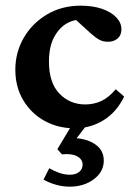

<svg xmlns="http://www.w3.org/2000/svg" viewBox="-20 -454 478 691"><path d="M249 7.8Q189.5 7.8 141.1 -18.6Q92.8 -44.9 64 -92.8Q35.2 -140.6 35.2 -203.1Q35.2 -265.6 65.4 -317.9Q95.7 -370.1 148.9 -401.9Q202.1 -433.6 270.5 -433.6Q313.5 -433.6 346.7 -422.4Q379.9 -411.1 398.4 -391.6Q417 -372.1 417 -348.6Q417 -327.1 403.3 -315.4Q389.6 -303.7 369.1 -303.7Q351.6 -303.7 338.4 -310.5Q325.2 -317.4 307.6 -333L243.2 -391.6L288.1 -380.9Q255.9 -387.7 225.6 -372.6Q195.3 -357.4 175.8 -322.3Q156.2 -287.1 156.2 -232.4Q156.2 -156.2 193.8 -117.2Q231.4 -78.1 287.1 -78.1Q317.4 -78.1 344.2 -90.3Q371.1 -102.5 396.5 -132.8L426.8 -106.4Q399.4 -49.8 352.1 -21Q304.7 7.8 249 7.8ZM230.5 217.8Q206.1 217.8 181.6 210.9Q157.2 204.1 136.7 192.4L157.2 151.4Q173.8 161.1 192.9 168Q211.9 174.8 231.4 174.8Q252.9 174.8 265.1 164.6Q277.3 154.3 277.3 138.7Q277.3 119.1 257.3 108.4Q237.3 97.7 203.1 101.6L186.5 83L243.2 -11.7H297.9L235.4 70.3L240.2 43Q289.1 43 321.3 64.5Q353.5 85.9 353.5 124Q353.5 164.1 317.9 190.9Q282.2 217.8 230.5 217.8Z"/></svg>

Font: Crimson Pro ExtraLight SemiBold
Style: Regular
Weight: 600
Version: Version 1.002